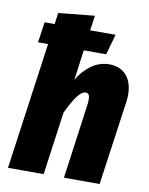

<svg xmlns="http://www.w3.org/2000/svg" viewBox="-85 -822 689 885"><g transform="rotate(10 259.5 -380.0)"><path d="M501 -426Q501 -410 498 -390L443 0H276L325 -356Q326 -363 326 -375Q326 -404 307 -404Q289 -404 268.5 -377Q248 -350 222 -295L181 0H14L97 -594H50L64 -690H111L118 -743L287 -760L277 -690H396L369 -594H264L245 -453Q270 -496 308 -523.5Q346 -551 392 -551Q443 -551 472 -518Q501 -485 501 -426Z"/></g></svg>

Font: Fira Sans Condensed ExtraBold
Style: Italic
Weight: 800
Width: 3
Italic angle: -8°
Designer: bBox Type GmbH & Carrois Corporate GbR & Edenspiekermann AG
Foundry: bBox Type GmbH & Carrois Corporate GbR & Edenspiekermann AG
Version: Version 4.301